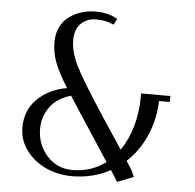

<svg xmlns="http://www.w3.org/2000/svg" viewBox="-52 -764 843 831"><g transform="rotate(5 369.5 -349.0)"><path d="M58.1 -185.1Q58.1 -260.7 108.6 -309.6Q159.2 -358.4 235.8 -371.1Q194.8 -437.5 179.4 -479Q164.1 -520.5 164.1 -565.9Q164.1 -602.5 178.7 -631.6Q193.4 -660.6 217.5 -677.5Q241.7 -694.3 270.3 -703.1Q298.8 -711.9 329.1 -711.9Q388.2 -711.9 425.8 -688L412.1 -662.1Q378.9 -678.2 335 -678.2Q296.9 -678.2 270.5 -653.3Q244.1 -628.4 244.1 -580.1Q244.1 -529.3 273.7 -469.7Q303.2 -410.2 402.8 -257.8L490.2 -126Q522.9 -173.3 540 -234.4Q557.1 -295.4 557.1 -359.9V-376H684.1V-350.1H637.2Q634.8 -270.5 604.2 -200Q573.7 -129.4 520 -80.1L544.9 -41L557.1 -13.2L486.8 14.2L456.1 -34.2Q380.4 6.8 290 6.8Q230.5 6.8 177.7 -16.6Q125 -40 91.6 -84.7Q58.1 -129.4 58.1 -185.1ZM134.8 -185.1Q134.8 -118.7 178.2 -69.3Q221.7 -20 290 -20Q370.6 -20 434.1 -66.9L309.1 -257.8Q302.2 -268.1 255.9 -339.8Q193.8 -321.8 164.3 -279.3Q134.8 -236.8 134.8 -185.1Z"/></g></svg>

Font: Dihjauti
Style: Regular
Weight: 400
Designer: T. Christopher White
Version: Version 3.0.0